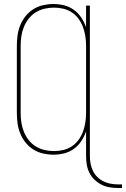

<svg xmlns="http://www.w3.org/2000/svg" viewBox="-20 -763 628 957"><path d="M568 174Q547 174 525.5 170.5Q504 167 485 157Q466 147 450.5 132Q435 117 425.5 98Q416 79 412.5 57.5Q409 36 409 15V-108Q400 -82 385 -59.5Q370 -37 348 -21Q326 -5 299.5 1.5Q273 8 246 8Q220 8 194 2Q168 -4 146 -18Q124 -32 107.5 -52.5Q91 -73 81 -97.5Q71 -122 67.5 -148Q64 -174 64 -200V-535Q64 -561 67.5 -587Q71 -613 81 -637.5Q91 -662 107.5 -682.5Q124 -703 146 -717Q168 -731 194 -737Q220 -743 246 -743Q273 -743 299.5 -736.5Q326 -730 348 -714Q370 -698 385 -675.5Q400 -653 409 -627V-735H428V15Q428 34 431.5 52.5Q435 71 443 88Q451 105 464.5 118.5Q478 132 495 140.5Q512 149 530.5 152.5Q549 156 568 156H588V174ZM249 -10Q273 -10 296 -15.5Q319 -21 338.5 -34Q358 -47 372 -66.5Q386 -86 394 -108Q402 -130 405.5 -153.5Q409 -177 409 -200V-535Q409 -558 405.5 -581.5Q402 -605 394 -627Q386 -649 372 -668.5Q358 -688 338.5 -701Q319 -714 296 -719.5Q273 -725 249 -725Q225 -725 201.5 -719.5Q178 -714 158 -701.5Q138 -689 123 -670Q108 -651 99 -628.5Q90 -606 86.5 -582.5Q83 -559 83 -535V-200Q83 -176 86.5 -152.5Q90 -129 99 -106.5Q108 -84 123 -65Q138 -46 158 -33.5Q178 -21 201.5 -15.5Q225 -10 249 -10Z"/></svg>

Font: Iosevka Curly Thin
Style: Regular
Weight: 100
Monospace: yes
Designer: Belleve Invis
Foundry: Belleve Invis
Version: Version 22.1.2; ttfautohint (v1.8.4)